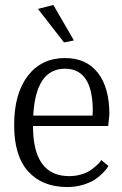

<svg xmlns="http://www.w3.org/2000/svg" viewBox="-20 -744 493 774"><path d="M133 -708 195 -724 278 -581 238 -573ZM242 -467Q124 -467 114 -278H353Q354 -288 354 -297Q354 -467 242 -467ZM388 -99 417 -75Q415 -72 411.5 -66Q408 -60 393.5 -45.5Q379 -31 361.5 -19.5Q344 -8 314.5 1Q285 10 251 10Q151 10 94 -52.5Q37 -115 37 -240Q37 -366 92 -438Q147 -510 242 -510Q328 -510 374.5 -450.5Q421 -391 421 -282L416 -236H113Q113 -34 259 -34Q284 -34 306.5 -40.5Q329 -47 343 -56.5Q357 -66 368 -76Q379 -86 384 -92Z"/></svg>

Font: Arsenal
Style: Regular
Weight: 400
Designer: Andrij Shevchenko
Foundry: Stairsfor.com
Version: Version 1.000